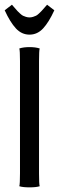

<svg xmlns="http://www.w3.org/2000/svg" viewBox="-27 -805 254 827"><path d="M141.1 -58.1Q141.1 -11.7 144 -2.9Q129.4 2 100.1 2Q70.8 2 56.2 -2.9Q59.1 -11.7 59.1 -58.1V-542Q59.1 -587.4 56.2 -596.2Q73.7 -602.1 100.1 -602.1Q126.5 -602.1 144 -596.2Q141.1 -587.4 141.1 -542ZM207 -760.7Q183.6 -709.5 158.7 -682.6Q133.8 -655.8 100.1 -655.8Q66.4 -655.8 41.5 -682.6Q16.6 -709.5 -6.8 -760.7L24.4 -784.7Q26.9 -782.2 36.4 -771Q45.9 -759.8 48.6 -757.1Q51.3 -754.4 59.3 -746.8Q67.4 -739.3 72.3 -737.1Q77.1 -734.9 84.7 -732.4Q92.3 -730 100.1 -730Q107.9 -730 115.5 -732.4Q123 -734.9 128.2 -737.3Q133.3 -739.7 140.6 -746.6Q147.9 -753.4 151.4 -757.1Q154.8 -760.7 163.6 -770.8Q172.4 -780.8 175.8 -784.7Z"/></svg>

Font: Nikodecs
Style: Medium
Weight: 500
Version: Version 0.29